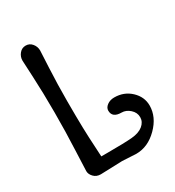

<svg xmlns="http://www.w3.org/2000/svg" viewBox="-170 -797 824 904"><g transform="rotate(-30 241.5 -345.0)"><path d="M230 2 112 6Q89 6 74.5 -9Q60 -24 60 -41Q60 -58 64.5 -153Q69 -248 69 -355Q69 -462 64.5 -550.5Q60 -639 60 -642Q60 -663 73.5 -679.5Q87 -696 108 -696Q129 -696 142.5 -679.5Q156 -663 156 -642Q156 -639 151.5 -550.5Q147 -462 147 -371.5Q147 -281 148.5 -226Q150 -171 153 -123Q156 -75 156 -66H191Q283 -66 323 -69.5Q363 -73 385 -91Q407 -109 407 -134.5Q407 -160 386.5 -178.5Q366 -197 342 -197Q292 -197 292 -236Q292 -252 308 -264Q324 -276 347 -276Q400 -276 436.5 -241.5Q473 -207 473 -160Q473 -98 421 -46Q369 6 305 6Z"/></g></svg>

Font: Macondo Swash Caps
Style: Regular
Weight: 400
Designer: John Vargas Beltran
Foundry: John Vargas Beltran
Version: Version 2.001